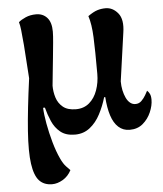

<svg xmlns="http://www.w3.org/2000/svg" viewBox="-53 -575 719 846"><g transform="rotate(-5 306.0 -152.0)"><path d="M144 224Q108 224 87 201.5Q66 179 58.5 126Q51 73 57.5 -19Q64 -111 83 -250L73 -397Q69 -444 66.5 -465.5Q64 -487 60 -500Q71 -510 91.5 -519Q112 -528 138 -528Q168 -528 186.5 -507.5Q205 -487 205 -446Q205 -428 202 -397Q199 -366 195.5 -330.5Q192 -295 188.5 -262.5Q185 -230 183 -208Q183 -181 191 -155.5Q199 -130 219.5 -113Q240 -96 277 -96Q312 -96 336 -116.5Q360 -137 372 -171Q384 -205 384 -243Q384 -347 381.5 -405.5Q379 -464 367 -500Q391 -517 408.5 -522.5Q426 -528 445 -528Q477 -528 500 -500Q523 -472 514 -414L484 -201Q484 -180 488 -161.5Q492 -143 499 -128Q506 -113 516.5 -104.5Q527 -96 540 -96Q556 -96 567 -107Q578 -118 585.5 -131Q593 -144 596 -150Q602 -145 607 -135.5Q612 -126 612 -109Q612 -83 599.5 -54Q587 -25 563.5 -5Q540 15 505 15Q476 15 455.5 -3.5Q435 -22 424 -56.5Q413 -91 410 -138H405Q394 -100 375.5 -64.5Q357 -29 329 -7Q301 15 263 15Q223 15 199 -4.5Q175 -24 162 -54Q149 -84 141 -115H133Q134 -86 141.5 -44.5Q149 -3 161 39.5Q173 82 188 114Q199 138 211.5 151Q224 164 229 169Q215 196 191 210Q167 224 144 224Z"/></g></svg>

Font: Arima Thin
Style: Regular
Weight: 100
Designer: Joana Correia and Natanael Gama
Foundry: NDISCOVER
Version: Version 1.101;gftools[0.9.23]